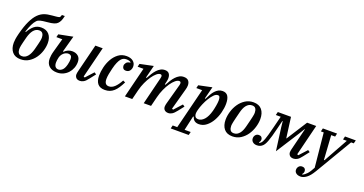

<svg xmlns="http://www.w3.org/2000/svg" viewBox="-43 -1602 5030 2656"><g transform="rotate(20 2472.0 -274.0)"><path d="M200 12Q118 12 76.5 -38Q35 -88 35 -172Q35 -194 39.5 -226Q44 -258 57 -310Q88 -431 125 -508Q162 -585 204 -627Q225 -648 246.5 -662Q268 -676 292 -685Q316 -694 344 -699Q372 -704 406 -707Q437 -710 455.5 -711.5Q474 -713 485.5 -715Q497 -717 503.5 -719Q510 -721 516 -724L531 -760H573Q562 -711 550 -685.5Q538 -660 520 -642Q511 -633 499 -626Q487 -619 470 -613.5Q453 -608 428.5 -604Q404 -600 370 -597Q337 -594 314 -591Q291 -588 274.5 -583.5Q258 -579 245.5 -572.5Q233 -566 223 -555Q199 -530 177 -485Q155 -440 133 -371L142 -368Q177 -431 220 -465.5Q263 -500 323 -500Q400 -500 440 -453Q480 -406 480 -327Q480 -272 461.5 -212Q443 -152 407.5 -102.5Q372 -53 320 -20.5Q268 12 200 12ZM205 -35Q230 -35 251 -46.5Q272 -58 288.5 -78.5Q305 -99 317.5 -127Q330 -155 339 -188Q352 -237 359.5 -268Q367 -299 371 -318.5Q375 -338 376 -350Q377 -362 377 -374Q377 -406 361.5 -429.5Q346 -453 309 -453Q284 -453 263 -441.5Q242 -430 225.5 -409.5Q209 -389 196.5 -361Q184 -333 175 -300Q162 -251 154.5 -220Q147 -189 143 -169.5Q139 -150 138 -138Q137 -126 137 -114Q137 -82 152.5 -58.5Q168 -35 205 -35Z M737 12Q662 12 619.5 -26.5Q577 -65 577 -135Q577 -157 581 -185Q585 -213 595 -248L650 -446H563L574 -491L782 -532L716 -292L724 -288Q774 -338 838 -338Q891 -338 925.5 -309Q960 -280 960 -223Q960 -176 943.5 -133.5Q927 -91 898 -59Q869 -27 827.5 -7.5Q786 12 737 12ZM1074 12Q1034 12 1016.5 -9Q999 -30 999 -56Q999 -67 1001.5 -81Q1004 -95 1007 -106L1110 -520H1218L1104 -63L1122 -55L1226 -169L1256 -149L1191 -66Q1156 -19 1128 -3.5Q1100 12 1074 12ZM741 -34Q770 -34 797.5 -58.5Q825 -83 841 -146Q847 -172 849.5 -191Q852 -210 852 -229Q852 -259 837.5 -273.5Q823 -288 798 -288Q780 -288 762.5 -280.5Q745 -273 730 -260Q715 -247 704 -228.5Q693 -210 688 -189Q683 -168 680.5 -149.5Q678 -131 678 -116Q678 -74 695 -54Q712 -34 741 -34Z M1440 12Q1368 12 1334 -29.5Q1300 -71 1300 -149Q1300 -207 1316 -274Q1332 -341 1364.5 -398.5Q1397 -456 1447.5 -494Q1498 -532 1567 -532Q1630 -532 1665.5 -502.5Q1701 -473 1701 -426Q1701 -390 1681 -364Q1661 -338 1624 -338Q1596 -338 1583 -354Q1570 -370 1570 -392Q1570 -415 1588 -438Q1606 -461 1645 -463V-472Q1620 -489 1579 -489Q1557 -489 1537.5 -481Q1518 -473 1501 -452Q1484 -431 1468 -394.5Q1452 -358 1438 -301Q1427 -259 1419 -215Q1411 -171 1411 -139Q1411 -54 1476 -54Q1521 -54 1560.5 -91.5Q1600 -129 1637 -198L1671 -182Q1647 -134 1623 -97.5Q1599 -61 1571.5 -36.5Q1544 -12 1512 0Q1480 12 1440 12Z M2374 12Q2354 12 2340 6Q2326 0 2317 -9.5Q2308 -19 2304 -31Q2300 -43 2300 -56Q2300 -67 2302.5 -80.5Q2305 -94 2308 -105L2391 -407Q2394 -419 2394 -429Q2394 -457 2368 -457Q2343 -457 2312.5 -431.5Q2282 -406 2252 -363Q2222 -320 2196 -262.5Q2170 -205 2154 -141L2119 0H2011L2111 -405Q2115 -420 2115 -429Q2115 -457 2090 -457Q2066 -457 2036 -431.5Q2006 -406 1976 -363Q1946 -320 1919.5 -262.5Q1893 -205 1877 -141L1842 0H1734L1845 -446H1759L1770 -491L1966 -532L1919 -345L1929 -342Q1949 -379 1970 -413Q1991 -447 2015.5 -473.5Q2040 -500 2068.5 -516Q2097 -532 2132 -532Q2174 -532 2193.5 -507.5Q2213 -483 2213 -441Q2213 -418 2207 -393L2196 -346L2206 -343Q2226 -380 2247 -414Q2268 -448 2292.5 -474Q2317 -500 2345.5 -516Q2374 -532 2410 -532Q2458 -532 2479.5 -506.5Q2501 -481 2501 -440Q2501 -425 2498.5 -409.5Q2496 -394 2491 -377L2405 -63L2423 -55L2527 -169L2557 -149L2492 -66Q2457 -21 2430 -4.5Q2403 12 2374 12Z M2493 152H2560L2709 -446H2623L2634 -491L2829 -532L2783 -352L2793 -349Q2811 -387 2830 -420.5Q2849 -454 2871.5 -478.5Q2894 -503 2920.5 -517.5Q2947 -532 2980 -532Q3036 -532 3060.5 -493Q3085 -454 3085 -382Q3085 -320 3067 -250.5Q3049 -181 3015.5 -122.5Q2982 -64 2933.5 -26Q2885 12 2825 12Q2746 12 2726 -61H2716L2668 152H2758L2746 200H2481ZM2795 -49Q2841 -49 2881.5 -93.5Q2922 -138 2947 -229Q2951 -246 2956 -267.5Q2961 -289 2964.5 -311Q2968 -333 2970.5 -353Q2973 -373 2973 -388Q2973 -420 2966 -438Q2959 -456 2938 -456Q2909 -456 2879.5 -425.5Q2850 -395 2823.5 -351.5Q2797 -308 2777 -260Q2757 -212 2748 -177L2743 -157Q2731 -109 2743 -79Q2755 -49 2795 -49Z M3323 -35Q3349 -35 3369.5 -46.5Q3390 -58 3406.5 -78.5Q3423 -99 3434.5 -126.5Q3446 -154 3454 -186Q3468 -241 3477 -277.5Q3486 -314 3491 -337.5Q3496 -361 3498 -375Q3500 -389 3500 -400Q3500 -437 3485 -461Q3470 -485 3432 -485Q3406 -485 3385.5 -473.5Q3365 -462 3348.5 -441.5Q3332 -421 3320.5 -393.5Q3309 -366 3301 -334Q3287 -279 3278 -242.5Q3269 -206 3264 -182.5Q3259 -159 3257 -144.5Q3255 -130 3255 -120Q3255 -83 3270 -59Q3285 -35 3323 -35ZM3318 12Q3236 12 3194.5 -38.5Q3153 -89 3153 -175Q3153 -233 3172 -296Q3191 -359 3227 -411.5Q3263 -464 3316 -498Q3369 -532 3437 -532Q3519 -532 3560.5 -481.5Q3602 -431 3602 -345Q3602 -287 3583 -224Q3564 -161 3528 -108.5Q3492 -56 3439 -22Q3386 12 3318 12Z M3679 12Q3641 12 3617.5 -8.5Q3594 -29 3594 -61Q3594 -90 3612 -111Q3630 -132 3661 -132Q3685 -132 3699 -118.5Q3713 -105 3713 -83Q3713 -53 3693 -38L3700 -32Q3712 -34 3725 -47Q3733 -55 3741 -69Q3749 -83 3759 -110.5Q3769 -138 3782 -183Q3795 -228 3813 -300L3856 -472H3784L3796 -520H3990L4030 -219H4035L4227 -520H4361L4248 -63L4266 -55L4370 -169L4400 -149L4335 -66Q4300 -19 4272 -3.5Q4244 12 4218 12Q4178 12 4160.5 -9Q4143 -30 4143 -56Q4143 -67 4145.5 -81Q4148 -95 4151 -106L4230 -424H4225L4172 -337L3957 -1L3912 -338L3903 -424H3897L3869 -310Q3851 -235 3836.5 -185Q3822 -135 3810 -103Q3798 -71 3787 -52.5Q3776 -34 3763 -21Q3730 12 3679 12Z M4395 212Q4354 212 4329.5 193Q4305 174 4305 143Q4305 115 4323 94Q4341 73 4372 73Q4397 73 4411 87Q4425 101 4425 123Q4425 137 4419 150.5Q4413 164 4404 171L4411 177Q4444 163 4474.5 129.5Q4505 96 4539 30L4489 -472H4447L4459 -520H4668L4657 -472H4599L4622 -115H4631L4829 -472H4773L4785 -520H4944L4931 -472H4892L4573 67Q4525 148 4480 180Q4435 212 4395 212Z"/></g></svg>

Font: IBM Plex Serif Medium
Style: Italic
Weight: 500
Italic angle: -14°
Designer: Mike Abbink, Paul van der Laan, Pieter van Rosmalen
Foundry: Bold Monday
Version: Version 2.5